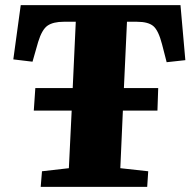

<svg xmlns="http://www.w3.org/2000/svg" viewBox="-20 -730 745 750"><path d="M139 0 144 -61 249 -73 260 -298H112L118 -386H264L276 -645H229Q188 -645 166 -630Q144 -615 129 -566L107 -489L32 -498L61 -710H685L704 -495L631 -487L613 -557Q599 -611 579 -628Q559 -645 515 -645H476L464 -386H598L595 -298H460L450 -73L559 -61L555 0Z"/></svg>

Font: Literata 36pt ExtraBold
Style: Italic
Weight: 800
Italic angle: -2°
Designer: Latin by Veronika Burian and Jose Scaglione. Greek by Irene Vlachou. Cyrillic by Vera Evstafieva
Foundry: TypeTogether
Version: Version 3.002